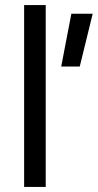

<svg xmlns="http://www.w3.org/2000/svg" viewBox="-20 -736 385 756"><path d="M221 -474 261 -682H345L294 -474ZM75 0V-716H160V0Z"/></svg>

Font: Cairo Medium
Style: Regular
Weight: 500
Designer: Mohamed Gaber, Accademia di Belle Arti di Urbino
Foundry: Kief Type Foundry, Accademia di Belle Arti di Urbino
Version: Version 3.117